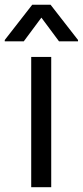

<svg xmlns="http://www.w3.org/2000/svg" viewBox="-54 -784 347 804"><path d="M160.5 0H76.7V-545.5H160.5ZM272.7 -610.8H193.2L119.3 -710.2L45.5 -610.8H-34.1V-616.5L81 -764.2H157.7L272.7 -616.5Z"/></svg>

Font: Linik Sans
Style: Regular
Weight: 400
Designer: Rasmus Andersson (font), Marc Monis (original base), Kil Hyung-jin (Pretendard portions), Cristiano Sobral (main changes
Foundry: rsms
Version: Version 3.018;May 31, 2022;FontCreator 14.0.0.2814 64-bit; t